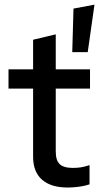

<svg xmlns="http://www.w3.org/2000/svg" viewBox="-20 -813 434 841"><path d="M296.5 -584.7 301.9 -775.4 393.8 -792.6 364.3 -584.7ZM276.8 8.4Q203 8.4 164 -26Q125 -60.4 125 -126.4V-425H17.3V-509.2H125V-638.9L224.2 -662.6V-509.2H374.3V-425H224.2V-149.3Q224.2 -110.7 241.5 -94.1Q258.7 -77.5 299.2 -77.5Q319.9 -77.5 336.4 -80.4Q352.9 -83.2 372.2 -89.9V-5.5Q352.3 1.5 325.7 5Q299.1 8.4 276.8 8.4Z"/></svg>

Font: Red Hat Display VF
Style: Regular
Weight: 300
Designer: Pentagram, MCKL
Foundry: Pentagram, MCKL
Version: Version 1.023